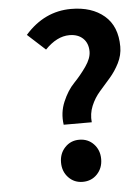

<svg xmlns="http://www.w3.org/2000/svg" viewBox="-55 -816 624 872"><g transform="rotate(-5 257.0 -379.5)"><path d="M223 -252Q215 -307 236 -356.5Q257 -406 287 -437Q317 -468 343 -505Q369 -542 369 -573Q369 -611 346 -633Q323 -655 284 -655Q227 -655 173 -599L92 -673Q180 -773 302 -773Q396 -773 453 -724.5Q510 -676 510 -583Q510 -544 492 -508.5Q474 -473 449.5 -445Q425 -417 400.5 -389Q376 -361 361.5 -326Q347 -291 351 -252ZM287 14Q248 14 222 -13.5Q196 -41 196 -82Q196 -123 222 -150.5Q248 -178 287 -178Q327 -178 353 -150.5Q379 -123 379 -82Q379 -41 353 -13.5Q327 14 287 14Z"/></g></svg>

Font: NotoSansHansBold
Style: Bold
Weight: 700
Designer: Ryoko NISHIZUKA  (kana & ideographs); Paul D. Hunt (Latin, Greek & Cyrillic); Wenlong ZHANG  (bopomofo); Sandoll Communi
Foundry: Adobe Systems Incorporated
Version: Version 1.00;December 8, 2021;FontCreator 13.0.0.2675 64-bit